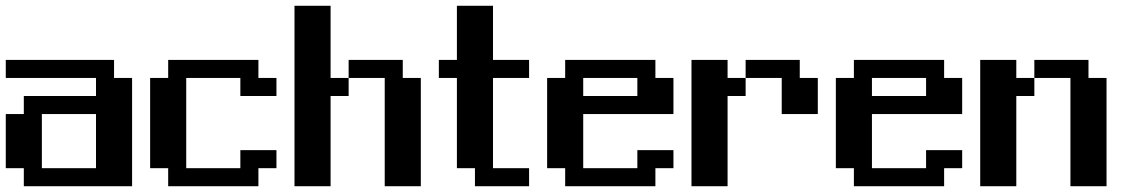

<svg xmlns="http://www.w3.org/2000/svg" viewBox="-20 -645 3915 665"><path d="M0 -437.5H375V-375H437.5V0H62.5V-62.5H0V-250H62.5V-312.5H312.5V-375H0ZM125 -250V-62.5H312.5V-250Z M500 -375H562.5V-437.5H875V-375H937.5V-312.5H812.5V-375H625V-62.5H812.5V-125H937.5V-62.5H875V0H562.5V-62.5H500Z M1000 -625H1125V-375H1187.5V-437.5H1375V-375H1437.5V0H1312.5V-375H1187.5V-312.5H1125V0H1000Z M1500 -437.5H1562.5V-625H1687.5V-437.5H1812.5V-375H1687.5V-62.5H1812.5V0H1625V-62.5H1562.5V-375H1500Z M1875 -375H1937.5V-437.5H2250V-375H2312.5V-250H2000V-62.5H2187.5V-125H2312.5V-62.5H2250V0H1937.5V-62.5H1875ZM2000 -375V-312.5H2187.5V-375Z M2375 -437.5H2500V-375H2562.5V-437.5H2750V-375H2812.5V-250H2687.5V-375H2562.5V-312.5H2500V0H2375Z M2875 -375H2937.5V-437.5H3250V-375H3312.5V-250H3000V-62.5H3187.5V-125H3312.5V-62.5H3250V0H2937.5V-62.5H2875ZM3000 -375V-312.5H3187.5V-375Z M3375 -437.5H3500V-375H3562.5V-437.5H3750V-375H3812.5V0H3687.5V-375H3562.5V-312.5H3500V0H3375Z"/></svg>

Font: NeoDunggeunmo Pro
Style: Regular
Weight: 400
Version: Version 1.020